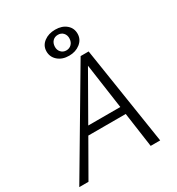

<svg xmlns="http://www.w3.org/2000/svg" viewBox="-202 -993 1033 1120"><g transform="rotate(-30 315.0 -433.0)"><path d="M335 -693Q289 -693 260 -718.5Q231 -744 232 -783Q233 -820 263.5 -843Q294 -866 339 -866Q385 -866 413.5 -841.5Q442 -817 441 -778Q440 -741 409.5 -717Q379 -693 335 -693ZM302.5 -818Q289 -804 288 -781Q287 -758 301 -743Q315 -728 336 -728Q357 -728 371 -742Q385 -756 386 -779Q387 -802 373.5 -817Q360 -832 338 -832Q316 -832 302.5 -818ZM483 0 450 -234H198L64 0H2L391 -658H445L547 0ZM227 -285H443L400 -588Z"/></g></svg>

Font: EauTestText Semilight
Style: Italic
Weight: 300
Italic angle: -12°
Designer: Christian Thalmann (Catharsis Fonts)
Version: Version 0.001;PS 000.001;hotconv 1.0.88;makeotf.lib2.5.64775